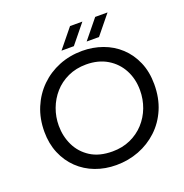

<svg xmlns="http://www.w3.org/2000/svg" viewBox="-154 -1018 1123 1169"><g transform="rotate(-20 408.0 -434.0)"><path d="M403 12Q331 12 268.5 -11.5Q206 -35 159 -80Q112 -125 85.5 -188Q59 -251 59 -328Q59 -413 88.5 -483.5Q118 -554 170.5 -605.5Q223 -657 292.5 -685Q362 -713 443 -713Q512 -713 574.5 -690.5Q637 -668 684.5 -624Q732 -580 759.5 -516.5Q787 -453 787 -372Q787 -283 756.5 -212Q726 -141 672.5 -91Q619 -41 550 -14.5Q481 12 403 12ZM409 -74Q473 -74 525.5 -97.5Q578 -121 615.5 -162Q653 -203 673 -256Q693 -309 693 -368Q693 -441 662 -499.5Q631 -558 573.5 -592.5Q516 -627 437 -627Q372 -627 319 -602.5Q266 -578 229.5 -536.5Q193 -495 173.5 -442.5Q154 -390 154 -333Q154 -264 182.5 -205Q211 -146 267.5 -110Q324 -74 409 -74ZM489 -757 589 -880H669L569 -757ZM326 -757 426 -880H506L406 -757Z"/></g></svg>

Font: MuseoModerno
Style: Italic
Weight: 400
Italic angle: -9°
Designer: Pablo Cosgaya, Héctor Gatti, Marcela Romero, and the Authors of The MuseoModerno Project.
Foundry: Omnibus-Type Team
Version: Version 1.003